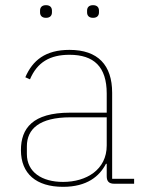

<svg xmlns="http://www.w3.org/2000/svg" viewBox="-20 -711 559 743"><path d="M158 -642C175 -642 181 -652 181 -663V-670C181 -681 175 -691 158 -691C141 -691 135 -681 135 -670V-663C135 -652 141 -642 158 -642ZM340 -642C357 -642 363 -652 363 -663V-670C363 -681 357 -691 340 -691C323 -691 317 -681 317 -670V-663C317 -652 323 -642 340 -642ZM499 0V-19H414V-352C414 -459 359 -518 249 -518C155 -518 106 -477 78 -412L96 -404C124 -470 173 -499 249 -499C343 -499 393 -453 393 -349V-275H251C106 -275 61 -214 61 -130C61 -39 120 12 224 12C317 12 365 -29 390 -77H393V-29C393 -9 402 0 422 0ZM224 -7C142 -7 84 -45 84 -115V-145C84 -212 133 -257 252 -257H393V-148C393 -54 314 -7 224 -7Z"/></svg>

Font: IBM Plex Thai Thin
Style: Regular
Weight: 100
Designer: Mike Abbink, Paul van der Laan, Pieter van Rosmalen, Ben Mitchell, Mark Frömberg
Foundry: Bold Monday
Version: Version 1.0